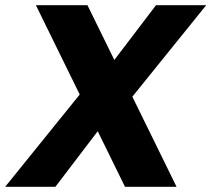

<svg xmlns="http://www.w3.org/2000/svg" viewBox="-42 -722 817 742"><path d="M441.1 0H640.4L296 -701.9H96.7ZM299.5 -398.1 -22.1 0H172L374 -265.2ZM433.9 -304.3 754.9 -701.9H560.9L359.4 -437.2Z"/></svg>

Font: Poppins Devanagari Thin
Style: Italic
Weight: 100
Italic angle: -10°
Designer: Ninad Kale (Devanagari), Jonny Pinhorn (Latin)
Foundry: Indian Type Foundry
Version: 4.005